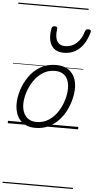

<svg xmlns="http://www.w3.org/2000/svg" viewBox="-86 -1056 797 1602"><g transform="rotate(5 312.0 -255.0)"><path d="M231 19Q175 19 136.5 -4.5Q98 -28 78.5 -70.5Q59 -113 59 -168Q59 -222 78 -283Q97 -344 134.5 -398Q172 -452 228.5 -485.5Q285 -519 361 -519Q416 -519 454.5 -497Q493 -475 513 -434.5Q533 -394 533 -340Q533 -298 521.5 -249.5Q510 -201 486.5 -153.5Q463 -106 426.5 -67Q390 -28 341.5 -4.5Q293 19 231 19ZM237 -31Q296 -31 340.5 -61Q385 -91 415 -137.5Q445 -184 460 -236Q475 -288 475 -333Q475 -375 461.5 -405.5Q448 -436 421 -452.5Q394 -469 355 -469Q297 -469 252.5 -440Q208 -411 177.5 -365Q147 -319 131 -267Q115 -215 115 -171Q115 -129 129.5 -97Q144 -65 171 -48Q198 -31 237 -31ZM415 -626Q342 -626 310 -676.5Q278 -727 294 -820Q296 -830 302.5 -835Q309 -840 321 -840Q333 -840 338 -834.5Q343 -829 342 -820Q332 -753 352.5 -717.5Q373 -682 420 -682Q475 -682 516 -719Q557 -756 574 -819Q578 -830 584 -834.5Q590 -839 602 -839Q615 -839 620.5 -833.5Q626 -828 623 -818Q606 -754 576 -711.5Q546 -669 505.5 -647.5Q465 -626 415 -626ZM0 490H589V500H0ZM0 -20H589V0H0ZM0 -505H589V-500H0ZM0 -1010H589V-1000H0Z"/></g></svg>

Font: Playwrite NZ Guides
Style: Regular
Weight: 400
Designer: Veronika Burian, José Scaglione
Foundry: TypeTogether
Version: Version 1.003